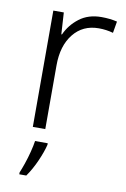

<svg xmlns="http://www.w3.org/2000/svg" viewBox="-86 -593 567 865"><g transform="rotate(10 197.0 -160.0)"><path d="M307 -541Q346 -541 379 -533L370 -480Q338 -489 304 -489Q231 -489 188 -435Q145 -381 145 -292V0H88V-532H136L142 -433H145Q165 -478 206 -509.5Q247 -541 307 -541ZM167 68Q159 101 140 144Q121 187 97 221H65V212Q72 196 81.5 168.5Q91 141 98.5 111.5Q106 82 109 61H167Z"/></g></svg>

Font: Noto Sans Myanmar Light
Style: Regular
Weight: 300
Designer: Monotype Design Team
Foundry: Monotype Imaging Inc.
Version: Version 2.107; ttfautohint (v1.8.4.7-5d5b)